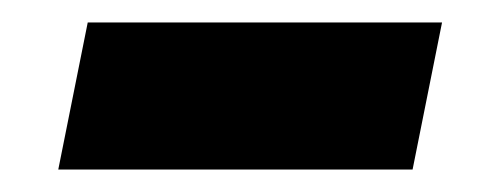

<svg xmlns="http://www.w3.org/2000/svg" viewBox="-20 -357 445 172"><path d="M58.6 -336.9H376L349.6 -205.1H32.2Z"/></svg>

Font: Reddit Sans Chocolate ExBold
Style: Italic
Weight: 800
Italic angle: -11.25°
Designer: Stephen Hutchings
Version: Version 1.013